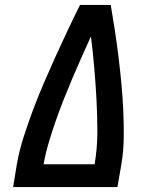

<svg xmlns="http://www.w3.org/2000/svg" viewBox="-20 -755 640 775"><path d="M33 0 48 -92Q58 -148 75.5 -202.5Q93 -257 113 -310.5Q133 -364 156 -417.5Q179 -471 203 -524Q227 -577 252 -630Q277 -683 303 -735H427Q436 -683 444 -630Q452 -577 458.5 -524Q465 -471 470 -418Q475 -365 477.5 -311Q480 -257 479.5 -202Q479 -147 470 -92L454 0ZM156 -92H362Q373 -158 373 -223Q373 -288 369.5 -352.5Q366 -417 360.5 -481Q355 -545 347 -608Q328 -566 309 -523.5Q290 -481 272 -438.5Q254 -396 237 -353Q220 -310 205 -267Q190 -224 177 -180.5Q164 -137 156 -92Z"/></svg>

Font: Iosevka Curly Slab SmBdExObl
Style: Regular
Weight: 600
Width: 7
Italic angle: -9°
Monospace: yes
Designer: Belleve Invis
Foundry: Belleve Invis
Version: Version 11.1.0; ttfautohint (v1.8.3)